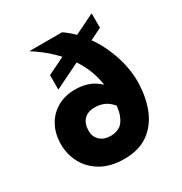

<svg xmlns="http://www.w3.org/2000/svg" viewBox="-163 -802 883 932"><g transform="rotate(-30 278.5 -336.0)"><path d="M312 -674H128Q186 -637 230 -594.5Q274 -552 304.5 -504.5Q335 -457 350.5 -403.5Q366 -350 366 -289Q366 -218 352 -181.5Q338 -145 315.5 -132.5Q293 -120 267 -120Q228 -120 206 -141Q184 -162 184 -194Q184 -234 205 -256.5Q226 -279 266 -279Q316 -279 348.5 -248.5Q381 -218 406 -176L412 -275Q393 -327 346 -364.5Q299 -402 226 -402Q170 -402 127 -377.5Q84 -353 59.5 -308.5Q35 -264 35 -204Q35 -148 61.5 -99Q88 -50 140 -20Q192 10 268 10Q350 10 403.5 -28.5Q457 -67 483.5 -135Q510 -203 510 -289Q510 -337 497 -390.5Q484 -444 459 -496.5Q434 -549 397 -595Q360 -641 312 -674ZM157 -442 482 -601V-682L157 -523Z"/></g></svg>

Font: Hind Variable Light
Style: Regular
Weight: 300
Designer: Manushi Parikh, Satya Rajpurohit
Foundry: Indian Type Foundry
Version: Version 3.000